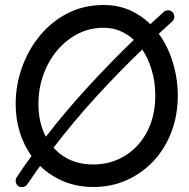

<svg xmlns="http://www.w3.org/2000/svg" viewBox="-20 -724 769 783"><path d="M55.2 35.2Q46.4 29.3 44.4 18.3Q42.5 7.3 47.9 -1Q77.1 -44.9 108.4 -87.9Q77.6 -130.9 60.8 -184.6Q43.9 -238.3 43.9 -299.3Q43.9 -377 69.8 -449.5Q95.7 -522 143.3 -579.3Q190.9 -636.7 256.6 -670.2Q322.3 -703.6 402.3 -703.6Q460.9 -703.6 508.8 -682.6Q556.6 -661.6 593.3 -625.5Q619.6 -650.4 647.5 -675.3Q655.3 -682.1 666.3 -681.9Q677.2 -681.6 684.1 -673.8Q690.9 -666 690.7 -654.8Q690.4 -643.6 682.6 -636.7Q654.3 -611.3 627.4 -586.4Q665.5 -534.2 685.3 -468Q705.1 -401.9 705.1 -334Q705.1 -254.9 679.4 -187Q653.8 -119.1 607.2 -68.6Q560.5 -18.1 497.6 10.3Q434.6 38.6 360.4 38.6Q295.4 38.6 240.2 15.9Q185.1 -6.8 143.6 -47.4Q116.7 -9.8 91.3 27.8Q85.4 36.6 74.5 38.6Q63.5 40.5 55.2 35.2ZM136.7 -299.3Q136.7 -223.6 167 -166.5Q250.5 -273.9 341.1 -372.3Q431.6 -470.7 525.9 -561.5Q500.5 -585 469.2 -597.9Q438 -610.8 402.3 -610.8Q346.7 -610.8 298.3 -586.4Q250 -562 213.6 -518.8Q177.2 -475.6 157 -419.4Q136.7 -363.3 136.7 -299.3ZM360.4 -53.2Q431.6 -53.2 489 -88.4Q546.4 -123.5 579.8 -186.8Q613.3 -250 613.3 -334Q613.3 -388.7 599.1 -437Q585 -485.4 560.1 -522Q464.4 -430.2 373 -330.3Q281.7 -230.5 198.2 -121.6Q260.3 -53.2 360.4 -53.2Z"/></svg>

Font: Mikhak-FD Medium
Style: Regular
Weight: 500
Designer: Amin Abedi
Version: Version 3.2